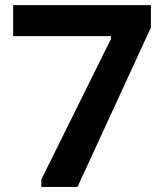

<svg xmlns="http://www.w3.org/2000/svg" viewBox="-20 -741 645 761"><path d="M578.1 -631.8Q481.4 -420.9 287.1 0Q239.3 0 143.6 0Q143.6 -9.8 143.6 -29.3Q235.4 -214.8 419.9 -586.9Q419.9 -590.8 419.9 -597.7Q291 -597.7 32.2 -597.7Q32.2 -638.7 32.2 -720.7Q214.8 -720.7 578.1 -720.7Q578.1 -690.4 578.1 -631.8Q578.1 -631.8 578.1 -631.8Z"/></svg>

Font: Post Neon Display
Style: Regular
Weight: 700
Designer: Ward Goes
Version: Version 1.0